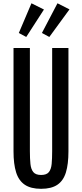

<svg xmlns="http://www.w3.org/2000/svg" viewBox="-20 -1156 506 1186"><path d="M233.9 10.3C276.5 10.3 310.1 1.9 334.7 -14.9C359.3 -31.7 376.8 -57.1 387.2 -91.3C397.6 -125.5 402.8 -168.6 402.8 -220.7V-859.4H302.2V-222.7C302.2 -191.7 301.2 -165.3 299.1 -143.3C297 -121.3 291.2 -104.5 281.7 -92.8C272.3 -81.1 256.3 -75.2 233.9 -75.2C211.8 -75.2 195.8 -81.1 186 -92.8C176.3 -104.5 170.2 -121.4 168 -143.6C165.7 -165.7 164.6 -192.2 164.6 -223.1V-859.4H63.5V-220.7C63.5 -168.6 68.8 -125.5 79.6 -91.3C90.3 -57.1 108.2 -31.7 133.1 -14.9C158 1.9 191.6 10.3 233.9 10.3ZM284.7 -927.7 409.2 -1098.1 335 -1135.7 238.8 -952.1ZM142.1 -927.7 251.5 -1097.2 174.3 -1135.7 96.2 -952.1Z"/></svg>

Font: Antonio
Style: Regular
Weight: 400
Designer: Vernon Adams
Foundry: Vernon Adams
Version: Version 1.002